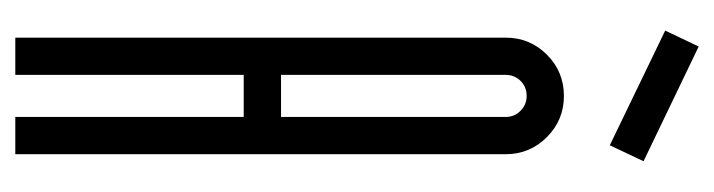

<svg xmlns="http://www.w3.org/2000/svg" viewBox="-361 -572 933 251"><g transform="rotate(90 105.5 -446.5)"><path d="M190.8 -821.3 169.9 -777.2 20 -849.6 40.8 -893.4ZM132.9 -641Q132.9 -652.6 124.7 -660.6Q116.6 -668.5 105.4 -668.5Q93.7 -668.5 85.8 -660.6Q77.9 -652.6 77.9 -641V-347.4H132.9ZM181.6 0H132.9V-298.6H77.9V0H29.2Q29.2 0 29.2 -641Q29.2 -672.6 51.4 -694.9Q73.7 -717.2 105.4 -717.2Q137 -717.2 159.3 -694.9Q181.6 -672.6 181.6 -641Z"/></g></svg>

Font: Marapfhont
Style: Book
Weight: 400
Version: Version 0.15